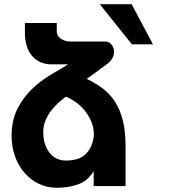

<svg xmlns="http://www.w3.org/2000/svg" viewBox="-20 -882 843 910"><path d="M391 -508Q434 -488 468.5 -461.5Q503 -435 526.5 -397.5Q550 -360 562.5 -309.5Q575 -259 575 -192V0H424V-71Q396 -24 349.5 -8Q303 8 249 8Q204 8 165 -10.5Q126 -29 97 -62Q68 -95 51.5 -140Q35 -185 35 -237Q35 -312 62.5 -366Q90 -420 130.5 -459Q171 -498 218 -526Q265 -554 303 -577H224Q167 -577 132.5 -616.5Q98 -656 98 -728V-773H249V-733Q249 -712 268.5 -698.5Q288 -685 316 -685H480Q494 -685 505 -674.5Q516 -664 519.5 -648Q523 -632 516 -613.5Q509 -595 488 -579Q479 -573 463.5 -561Q448 -549 432 -537.5Q416 -526 404 -517.5Q392 -509 391 -508ZM294 -121Q314 -121 335.5 -125.5Q357 -130 375.5 -143Q394 -156 407.5 -180Q421 -204 425 -242Q425 -276 413 -305Q401 -334 382.5 -357Q364 -380 340.5 -397Q317 -414 293 -424Q276 -412 257 -395Q238 -378 222 -357Q206 -336 195.5 -310.5Q185 -285 185 -257Q185 -197 214 -159Q243 -121 294 -121ZM604 -862 705 -672H605L453 -862Z"/></svg>

Font: Montserrat_am3
Style: Bold
Weight: 700
Designer: Julieta Ulanovsky
Foundry: Julieta Ulanovsky. Armenina letters added by Vahan Hovhannisyan
Version: Version 2.001